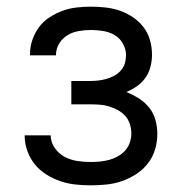

<svg xmlns="http://www.w3.org/2000/svg" viewBox="-20 -548 540 576"><path d="M253 8Q229 8 206 5.5Q183 3 161 -4.5Q139 -12 119 -24.5Q99 -37 84.5 -55Q70 -73 62 -95.5Q54 -118 54 -141Q54 -141 54 -141.5Q54 -142 54 -142H132Q132 -142 132 -142Q132 -142 132 -142Q132 -122 144 -104.5Q156 -87 174 -77.5Q192 -68 212 -65Q232 -62 253 -62Q267 -62 281 -63.5Q295 -65 308 -68.5Q321 -72 333.5 -79Q346 -86 355.5 -96.5Q365 -107 369.5 -120.5Q374 -134 374 -147Q374 -162 369.5 -176Q365 -190 355.5 -200.5Q346 -211 333 -218Q320 -225 306.5 -229Q293 -233 278.5 -234Q264 -235 250 -235H194V-305H250Q263 -305 275.5 -306.5Q288 -308 300 -311.5Q312 -315 323 -321Q334 -327 342.5 -336.5Q351 -346 354.5 -358Q358 -370 358 -383Q358 -401 348.5 -417.5Q339 -434 323.5 -443Q308 -452 289.5 -455Q271 -458 253 -458Q235 -458 217 -455Q199 -452 183.5 -443Q168 -434 158 -418Q148 -402 148 -384Q148 -384 148 -383.5Q148 -383 148 -382H70Q70 -383 70 -384Q70 -385 70 -386Q70 -407 77 -428Q84 -449 97 -466.5Q110 -484 128.5 -496Q147 -508 167.5 -515.5Q188 -523 209.5 -525.5Q231 -528 253 -528Q275 -528 297 -525.5Q319 -523 339.5 -516Q360 -509 378.5 -496.5Q397 -484 410.5 -466.5Q424 -449 430 -427.5Q436 -406 436 -384Q436 -366 431.5 -348Q427 -330 416.5 -315Q406 -300 391 -289.5Q376 -279 359 -272Q379 -264 397 -252.5Q415 -241 428 -224.5Q441 -208 446.5 -187.5Q452 -167 452 -146Q452 -122 445 -99Q438 -76 423.5 -57.5Q409 -39 389 -26Q369 -13 346.5 -5Q324 3 300 5.5Q276 8 253 8Z"/></svg>

Font: Zed Mono
Style: Regular
Weight: 400
Monospace: yes
Designer: Belleve Invis
Foundry: Belleve Invis
Version: Version 1.0.0; ttfautohint (v1.8.4)